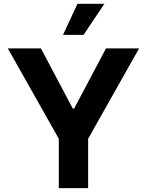

<svg xmlns="http://www.w3.org/2000/svg" viewBox="-20 -979 764 999"><path d="M192.8 -727.3 358.7 -414.1H365.8L531.6 -727.3H703.8L438.6 -257.1V0H285.9V-257.1L20.6 -727.3ZM383.2 -959.2H523.1L414.8 -797.6H307.9Z"/></svg>

Font: Cannonade
Style: Bold
Weight: 700
Designer: Rasmus Andersson
Foundry: rsms
Version: Version 3.012;git-f93a4a705